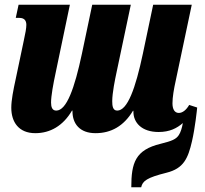

<svg xmlns="http://www.w3.org/2000/svg" viewBox="-20 -556 870 816"><path d="M130 10C193 10 248 -21 286 -86H288V-83C288 -30 319 10 386 10C452 10 506 -20 545 -85H547V-81C547 -35 582 5 654 5C701 5 732 -11 757 -33C754 -14 748 6 740 18C728 36 711 43 663 55C555 81 538 136 538 240H580C586 213 604 199 688 178C760 160 779 118 796 44C809 -12 817 -88 818 -99L784 -110C772 -89 756 -76 740 -76C722 -76 713 -92 713 -117C713 -143 719 -178 727 -214L795 -536H631L587 -327C556 -181 522 -86 478 -86C459 -86 457 -107 457 -126C457 -161 469 -219 475 -247L536 -536H372L328 -327C297 -181 263 -86 219 -86C202 -86 197 -101 197 -120C197 -148 206 -198 217 -249L277 -536H59L47 -480H62C85 -480 92 -467 92 -450C92 -437 88 -414 81 -383L48 -226C36 -171 28 -130 28 -98C28 -38 59 10 130 10Z"/></svg>

Font: Noto Serif ExtraCondensed Black
Style: Italic
Weight: 900
Width: 2
Italic angle: -12°
Designer: Monotype Design Team
Foundry: Monotype Imaging Inc.
Version: Version 2.014